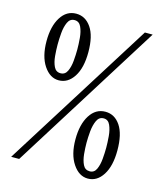

<svg xmlns="http://www.w3.org/2000/svg" viewBox="-107 -783 740 869"><g transform="rotate(15 263.0 -348.0)"><path d="M143 -390Q102 -390 73.2 -433Q44.5 -476 44.5 -547.5Q44.5 -617 71.2 -659.5Q98 -702 143 -702Q186.5 -702 213.5 -662.5Q240.5 -623 240.5 -547.5Q240.5 -473.5 213.2 -431.8Q186 -390 143 -390ZM25.5 0 464.5 -700H501L63 0ZM143 -423Q164.5 -423 174.2 -443.8Q184 -464.5 186.5 -493.5Q189 -522.5 189 -546.5Q189 -571 186.5 -600.2Q184 -629.5 174.2 -650.8Q164.5 -672 143 -672Q121.5 -672 111.8 -650.5Q102 -629 99.5 -599.5Q97 -570 97 -545.5Q97 -521 99.5 -492.2Q102 -463.5 111.8 -443.2Q121.5 -423 143 -423ZM385.5 5.5Q344 5.5 315 -37.8Q286 -81 286 -152Q286 -222 313 -264.8Q340 -307.5 385.5 -307.5Q429 -307.5 455.8 -267.8Q482.5 -228 482.5 -152Q482.5 -79 455.5 -36.8Q428.5 5.5 385.5 5.5ZM385.5 -28.5Q406.5 -28.5 416 -49Q425.5 -69.5 428 -98.2Q430.5 -127 430.5 -151Q430.5 -175.5 428 -204.8Q425.5 -234 416 -255.2Q406.5 -276.5 385.5 -276.5Q364 -276.5 354 -255Q344 -233.5 341.2 -204Q338.5 -174.5 338.5 -150Q338.5 -125.5 341.2 -97Q344 -68.5 353.8 -48.5Q363.5 -28.5 385.5 -28.5Z"/></g></svg>

Font: Imbue 10pt
Style: Regular
Weight: 400
Designer: Tyler Finck
Foundry: Etcetera Type Company
Version: Version 1.102; ttfautohint (v1.8.3)